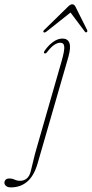

<svg xmlns="http://www.w3.org/2000/svg" viewBox="-164 -608 418 874"><path d="M147 -348 7 136.5Q-9.5 193 -40.2 219Q-71 245 -114 245Q-129 245 -136.5 238.5Q-144 232 -144 223.5Q-144 216.5 -138.8 210.5Q-133.5 204.5 -121.5 204.5Q-108 204.5 -97.2 209.8Q-86.5 215 -72 215Q-55.5 215 -42.5 204.8Q-29.5 194.5 -24 171.5Q-19.5 155 -13 126.2Q-6.5 97.5 3.5 63.5L117 -331.5Q130 -377.5 128.5 -395.5Q127 -413.5 110 -413.5Q98 -413.5 83.5 -404.2Q69 -395 50.5 -371Q44 -362 38 -365.5Q33.5 -369 39.5 -377.5Q57 -402.5 78.2 -417.5Q99.5 -432.5 120.5 -432.5Q144 -432.5 151.8 -412.8Q159.5 -393 147 -348ZM48.5 -465Q38 -457 34.5 -461.5Q31 -465.5 37 -471.5L145.5 -577.5Q156.5 -588.5 164.5 -588.5Q174 -588.5 179.5 -577.5L232.5 -471.5Q236 -465 230.5 -461.5Q226 -458.5 221.5 -465L157 -551Z"/></svg>

Font: Fraunces 144pt S050 Thin
Style: Italic
Weight: 100
Italic angle: -16°
Version: Version 1.000; ttfautohint (v1.8.3)